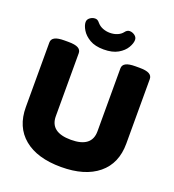

<svg xmlns="http://www.w3.org/2000/svg" viewBox="-157 -1006 1026 1135"><g transform="rotate(20 356.0 -439.0)"><path d="M356 8Q206 8 123 -60.5Q40 -129 40 -254V-660Q40 -681 59 -691.5Q78 -702 120 -702H145Q187 -702 206 -691.5Q225 -681 225 -660V-264Q225 -163 356 -163Q487 -163 487 -264V-660Q487 -681 506 -691.5Q525 -702 567 -702H592Q634 -702 653 -691.5Q672 -681 672 -660V-254Q672 -129 588.5 -60.5Q505 8 356 8ZM355 -731Q301 -731 267 -751Q233 -771 216.5 -798.5Q200 -826 200 -847Q200 -864 215 -875Q230 -886 247 -886Q255 -886 261.5 -882.5Q268 -879 277 -868Q291 -852 312 -844Q333 -836 356 -836Q382 -836 403 -845Q424 -854 436 -870Q448 -886 464 -886Q481 -886 496 -875Q511 -864 511 -847Q511 -826 495 -798.5Q479 -771 444.5 -751Q410 -731 355 -731Z"/></g></svg>

Font: Asap Black
Style: Regular
Weight: 900
Designer: Pablo Cosgaya
Foundry: Omnibus-Type
Version: Version 3.001; ttfautohint (v1.8.4.7-5d5b)